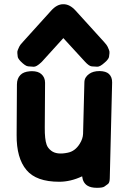

<svg xmlns="http://www.w3.org/2000/svg" viewBox="-20 -856 560 913"><path d="M440.9 37.1Q468.3 37.1 476.6 31Q484.9 24.9 493.2 19Q501.5 13.2 502 -8.3L513.2 -463.4Q513.7 -489.7 498 -504.4Q483.9 -517.6 453.6 -518.1Q422.4 -518.1 403.8 -504.4Q381.8 -488.8 381.3 -465.3L375 -219.2Q374 -195.8 358.9 -171.9Q336.9 -136.7 302.2 -129.9Q249.5 -118.7 223.1 -139.6Q207 -152.3 201.7 -168Q192.4 -193.8 192.9 -249.5L194.3 -462.4Q194.3 -488.3 176.3 -503.9Q161.1 -517.6 131.3 -517.6Q127 -517.6 122.1 -517.1Q91.3 -514.6 77.1 -499.5Q60.5 -482.9 60.5 -454.1L59.1 -214.4Q58.1 -104 106 -47.4Q152.3 8.3 261.7 8.3Q315.9 8.3 370.6 -17.6Q374 12.7 395 26.4Q411.6 37.1 440.9 37.1ZM281.2 -835.9Q251 -836.4 223.1 -805.2L88.4 -656.2Q74.7 -641.6 71.5 -634Q68.4 -626.5 64.9 -618.9Q61.5 -611.3 62.5 -603.3Q63.5 -595.2 64.2 -586.9Q64.9 -578.6 77.6 -564.9Q100.6 -541.5 113.8 -540.5Q127 -539.6 139.9 -538.6Q152.8 -537.6 175.8 -559.1Q177.7 -561 180.2 -563.5L281.2 -674.8L383.3 -563.5Q403.8 -541 416.7 -540.3Q429.7 -539.6 442.6 -538.8Q455.6 -538.1 478.5 -559.1Q481.9 -562 484.9 -564.9Q497.6 -578.1 498.5 -586.4Q499.5 -594.7 500.5 -602.8Q501.5 -610.8 498.3 -618.7Q495.1 -626.5 491.7 -634Q488.3 -641.6 475.1 -656.2L339.4 -805.7Q311.5 -836.4 281.2 -835.9Z"/></svg>

Font: Comic Relief
Style: Bold
Weight: 700
Designer: Jeff Davis
Foundry: Loudifier
Version: Version 1.200; ttfautohint (v1.8.4.7-5d5b)